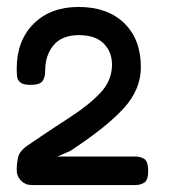

<svg xmlns="http://www.w3.org/2000/svg" viewBox="-20 -726 487 552"><path d="M71 -194Q53 -194 40.5 -206.5Q28 -219 28 -237Q28 -255 32 -273.5Q36 -292 61 -309Q127 -354 182 -389.5Q237 -425 269.5 -460Q302 -495 302 -540Q302 -577 278 -601Q254 -625 207 -625Q158 -625 134 -596Q110 -567 110 -524Q110 -503 102 -492.5Q94 -482 67 -482Q47 -482 38.5 -489Q30 -496 29 -507Q28 -518 28 -528Q28 -609 76.5 -657.5Q125 -706 206 -706Q289 -706 337 -659.5Q385 -613 385 -533Q385 -469 336 -415Q287 -361 182 -292L145 -276H369Q385 -276 395.5 -268.5Q406 -261 406 -234Q406 -209 395.5 -201.5Q385 -194 368 -194Z"/></svg>

Font: Fredoka
Style: Regular
Weight: 400
Designer: Ben Nathan
Foundry: Milena B. Brandão, Ben Nathan
Version: Version 2.001